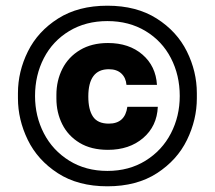

<svg xmlns="http://www.w3.org/2000/svg" viewBox="-20 -763 753 674"><path d="M43 -418V-436Q43 -512 78 -582.5Q113 -653 184 -698Q255 -743 357 -743Q459 -743 530 -698Q601 -653 636 -582.5Q671 -512 671 -436V-418Q671 -343 636.5 -272Q602 -201 531 -155Q460 -109 357 -109Q254 -109 183 -155Q112 -201 77.5 -272Q43 -343 43 -418ZM611 -426Q611 -499 580 -559Q549 -619 491 -654Q433 -689 357 -689Q281 -689 223 -654Q165 -619 134 -559Q103 -499 103 -426Q103 -355 134 -295Q165 -235 223 -199Q281 -163 357 -163Q433 -163 491 -199Q549 -235 580 -295Q611 -355 611 -426ZM178 -417V-430Q178 -480 199 -521.5Q220 -563 261 -587.5Q302 -612 359 -612Q433 -612 480 -571.5Q527 -531 531 -465H424Q422 -490 406 -505Q390 -520 362 -520Q290 -520 290 -424Q290 -378 306.5 -353.5Q323 -329 362 -329Q419 -329 427 -388H534Q531 -320 482.5 -278.5Q434 -237 359 -237Q300 -237 259.5 -261.5Q219 -286 198.5 -327Q178 -368 178 -417Z"/></svg>

Font: Sora-SIA
Style: Bold
Weight: 700
Designer: Jonathan Barnbrook, Julián Moncada
Foundry: Barnbrook Fonts
Version: Version 2.000